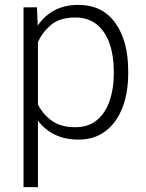

<svg xmlns="http://www.w3.org/2000/svg" viewBox="-20 -558 595 781"><path d="M501.5 -269V-258.8Q501.5 -180.2 477.8 -119.4Q454.1 -58.6 408.9 -24.4Q363.8 9.8 299.8 9.8Q243.7 9.8 202.4 -10.7Q161.1 -31.2 134.3 -67.4V203.1H75.7V-528.3H130.4L133.3 -453.6Q160.2 -493.7 201.4 -515.9Q242.7 -538.1 298.8 -538.1Q396 -538.1 448.7 -465.1Q501.5 -392.1 501.5 -269ZM442.9 -258.8V-269Q442.9 -330.6 426 -379.9Q409.2 -429.2 374.3 -458Q339.4 -486.8 285.6 -486.8Q222.7 -486.8 187 -456.3Q151.4 -425.8 134.3 -386.2V-133.3Q153.8 -93.3 190.7 -66.9Q227.5 -40.5 286.6 -40.5Q339.8 -40.5 374.5 -69.6Q409.2 -98.6 426 -148.2Q442.9 -197.8 442.9 -258.8Z"/></svg>

Font: Vazirmatn UI ExtraLight
Style: Regular
Weight: 200
Designer: Saber Rastikerdar
Foundry: Saber Rastikerdar
Version: Version 33.003